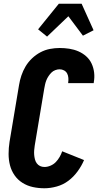

<svg xmlns="http://www.w3.org/2000/svg" viewBox="-20 -1000 540 1028"><path d="M218 8Q186 8 156 1.5Q126 -5 100.5 -21Q75 -37 58 -61.5Q41 -86 33.5 -115Q26 -144 26 -176Q26 -208 31 -240L82 -545Q86 -570 94.5 -595.5Q103 -621 117 -644.5Q131 -668 151.5 -687.5Q172 -707 196.5 -720Q221 -733 247.5 -738Q274 -743 299 -743Q326 -743 351.5 -739Q377 -735 400 -725Q423 -715 441.5 -698.5Q460 -682 470.5 -659.5Q481 -637 484 -611Q487 -585 482 -559V-555H345V-557Q347 -570 346 -583Q345 -596 339.5 -606.5Q334 -617 323 -623Q312 -629 299 -629Q288 -629 276 -624.5Q264 -620 255.5 -611.5Q247 -603 240 -592.5Q233 -582 228.5 -571Q224 -560 221.5 -548.5Q219 -537 217 -526L166 -221Q164 -208 163 -195.5Q162 -183 163 -171Q164 -159 167 -147Q170 -135 177 -125.5Q184 -116 194.5 -111Q205 -106 218 -106Q234 -106 250.5 -113Q267 -120 279 -132.5Q291 -145 299.5 -160Q308 -175 313 -190L430 -143Q417 -112 395.5 -82.5Q374 -53 346 -32Q318 -11 284 -1.5Q250 8 218 8ZM232 -804 184 -843 295 -980H417L481 -838L424 -809L346 -913Z"/></svg>

Font: Iosevka SS18 Heavy
Style: Italic
Weight: 900
Italic angle: -9°
Monospace: yes
Designer: Belleve Invis
Foundry: Belleve Invis
Version: Version 25.1.1; ttfautohint (v1.8.4)